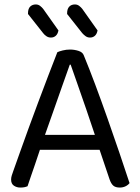

<svg xmlns="http://www.w3.org/2000/svg" viewBox="-20 -836 632 864"><path d="M298 -545H294Q279 -503 258.5 -445Q238 -387 216.5 -325.5Q195 -264 176 -211L171 -196Q165 -178 156 -151Q147 -124 137 -94.5Q127 -65 118 -39.5Q109 -14 104 2Q97 5 89.5 6.5Q82 8 71 8Q55 8 42.5 -0.5Q30 -9 30 -28Q30 -37 33 -46.5Q36 -56 40 -67Q52 -101 69.5 -150Q87 -199 108 -257Q129 -315 152 -376Q175 -437 197 -495Q219 -553 238 -601Q246 -605 262 -609Q278 -613 295 -613Q315 -613 333.5 -607Q352 -601 357 -587Q381 -529 408.5 -455.5Q436 -382 464 -302.5Q492 -223 517.5 -148Q543 -73 563 -12Q556 -3 544.5 2.5Q533 8 519 8Q500 8 490 -0.5Q480 -9 473 -29L418 -192L410 -220Q390 -281 368.5 -343Q347 -405 328.5 -458Q310 -511 298 -545ZM132 -162 158 -229H437L453 -162ZM174 -687 106 -773V-776Q106 -797 116 -806.5Q126 -816 141 -816Q152 -816 160.5 -809.5Q169 -803 175 -795L243 -699Q240 -683 231 -675Q222 -667 209 -667Q198 -667 189 -673Q180 -679 174 -687ZM350 -687 282 -773V-776Q282 -796 291.5 -806Q301 -816 317 -816Q328 -816 336.5 -809.5Q345 -803 351 -795L419 -699Q416 -683 407 -675Q398 -667 385 -667Q374 -667 365.5 -673Q357 -679 350 -687Z"/></svg>

Font: Baloo Tammudu 2
Style: Regular
Weight: 400
Designer: Maithili Shingre, Omkar Shende and Ek Type
Foundry: Ek Type
Version: Version 1.700